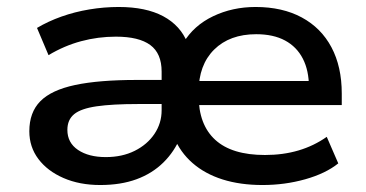

<svg xmlns="http://www.w3.org/2000/svg" viewBox="-20 -521 1048 550"><path d="M267 9Q208 9 162 -11Q116 -31 90 -65.5Q64 -100 64 -145Q64 -199 95.5 -231Q127 -263 195 -277.5Q263 -292 372 -292H461V-223H375Q302 -223 257 -216.5Q212 -210 192.5 -194Q173 -178 173 -149Q173 -112 203.5 -91.5Q234 -71 283 -71Q330 -71 366 -89Q402 -107 422.5 -137.5Q443 -168 443 -205V-316Q443 -368 410.5 -392Q378 -416 312 -416Q261 -416 212.5 -403Q164 -390 119 -363L86 -441Q118 -460 156 -473.5Q194 -487 236 -494Q278 -501 320 -501Q398 -501 447.5 -474.5Q497 -448 517 -398H505Q535 -448 590.5 -474.5Q646 -501 712 -501Q789 -501 844.5 -471Q900 -441 929.5 -385.5Q959 -330 959 -253V-220H529V-289H885L865 -271Q865 -319 847.5 -353Q830 -387 796.5 -405Q763 -423 714 -423Q638 -423 593.5 -379Q549 -335 549 -258V-247Q549 -164 596.5 -120.5Q644 -77 739 -77Q791 -77 835 -90Q879 -103 916 -129L949 -53Q913 -24 854.5 -7.5Q796 9 732 9Q668 9 617.5 -7Q567 -23 531.5 -54Q496 -85 478 -129H497Q480 -87 448 -55.5Q416 -24 371 -7.5Q326 9 267 9Z"/></svg>

Font: Nunito Sans 10pt SemiExpanded SemiBold
Style: Regular
Weight: 600
Width: 6
Designer: Vernon Adams
Foundry: Vernon Adams
Version: Version 3.101;gftools[0.9.27]